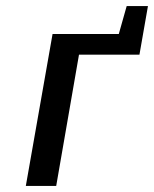

<svg xmlns="http://www.w3.org/2000/svg" viewBox="-20 -612 507 632"><path d="M65 0 153 -500H371L397 -592H467L439 -432H240L165 0Z"/></svg>

Font: Cuprum Medium
Style: Italic
Weight: 500
Italic angle: -10°
Version: Version 3.000